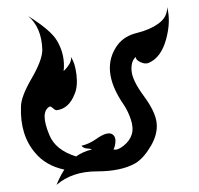

<svg xmlns="http://www.w3.org/2000/svg" viewBox="-20 -480 560 540"><path d="M450 -460Q461 -420 447 -369Q433 -318 398 -303Q388 -299 374.5 -305.5Q361 -312 362 -320Q348 -308 350 -281Q352 -254 384.5 -210Q417 -166 420.5 -134.5Q424 -103 404 -69Q384 -35 361 -21Q321 2 252 2Q183 2 139 40Q149 15 161 -3Q109 -14 79 -50Q36 -100 39 -180Q39 -208 69 -259.5Q99 -311 99 -340Q97 -403 59 -435Q123 -395 140 -366Q164 -326 159 -280Q184 -305 179 -320Q191 -304 195 -270.5Q199 -237 190 -216Q174 -174 139 -170Q135 -170 128.5 -176Q122 -182 119 -180Q92 -164 119 -100Q136 -58 194 -40Q212 -53 239 -60Q233 -62 224 -62.5Q215 -63 209 -70Q230 -75 249 -88Q285 -114 299 -100Q306 -93 304.5 -79Q303 -65 299 -60Q310 -56 327.5 -70Q345 -84 350.5 -102Q356 -120 348 -144Q340 -168 327 -187Q260 -285 311 -354Q330 -379 365.5 -387.5Q401 -396 426 -414Q451 -432 450 -460Z"/></svg>

Font: SOV_mook
Style: Book
Weight: 400
Version: Version 1.00